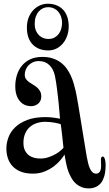

<svg xmlns="http://www.w3.org/2000/svg" viewBox="-20 -936 601 1056"><path d="M150.9 -352.1Q132.8 -352.1 116.9 -358.9Q101.1 -365.7 89.4 -379.4Q77.6 -393.1 70.8 -413.6Q64 -434.1 64 -461.9Q64 -492.2 72.5 -521.2Q81.1 -550.3 99.1 -573Q117.2 -595.7 145.3 -609.4Q173.3 -623 212.9 -623Q245.6 -623 270.8 -614.5Q295.9 -606 314.9 -591.6Q334 -577.1 347.4 -558.1Q360.8 -539.1 370.1 -518.3Q379.4 -497.6 385.5 -476.3Q391.6 -455.1 396 -436Q398.4 -425.3 402.1 -405.5Q405.8 -385.7 410.2 -359.9Q414.6 -334 419.4 -304.4Q424.3 -274.9 429.2 -244.6Q434.1 -214.4 438.7 -185.8Q443.4 -157.2 447.3 -133.5Q451.2 -109.9 453.9 -93Q456.5 -76.2 458 -69.8Q460.9 -54.7 464.6 -39.1Q468.3 -23.4 473.9 -10.5Q479.5 2.4 487.8 10.7Q496.1 19 508.8 19Q516.1 19 521.5 15.6Q526.9 12.2 530 6.3Q533.2 0.5 534.7 -6.8Q536.1 -14.2 536.1 -22Q536.1 -31.2 535.6 -40.8Q535.2 -50.3 535.2 -57.1Q535.2 -64.5 537.1 -69.8Q539.1 -75.2 544.9 -75.2Q550.3 -75.2 553.5 -69.1Q556.6 -63 558.3 -54.9Q560.1 -46.9 560.5 -38.8Q561 -30.8 561 -26.9Q561 -9.8 558.1 11.7Q555.2 33.2 545.9 53.2Q537.1 73.7 516.6 86.9Q496.1 100.1 469.2 100.1Q445.8 100.1 429 93.3Q412.1 86.4 400.1 76.2Q388.2 65.9 380.1 54.2Q372.1 42.5 367.2 32.2Q353.5 5.9 346.4 -25.6Q339.4 -57.1 335 -85.9Q327.6 -73.7 312.7 -55.7Q297.9 -37.6 275.9 -21Q253.9 -4.4 225.1 7.3Q196.3 19 161.1 19Q122.1 19 94.5 8.1Q66.9 -2.9 49.3 -21.7Q31.7 -40.5 23.4 -65.7Q15.1 -90.8 15.1 -119.1Q15.1 -149.4 26.4 -180.2Q37.6 -210.9 63.2 -235.8Q88.9 -260.7 130.1 -276.4Q171.4 -292 231 -292Q244.6 -292 257.6 -290.8Q270.5 -289.6 281 -288.1Q291.5 -286.6 299.1 -285.2Q306.6 -283.7 310.1 -283.2Q307.1 -325.2 302.7 -367.2Q300.8 -384.8 298.6 -404.3Q296.4 -423.8 293.9 -443.6Q291.5 -463.4 288.6 -482.4Q285.6 -501.5 282.2 -518.1Q274.4 -555.7 251.7 -577.9Q229 -600.1 193.8 -600.1Q174.8 -600.1 160.4 -593.3Q146 -586.4 136 -575.7Q126 -564.9 121.1 -551.5Q116.2 -538.1 116.2 -524.9Q116.2 -510.7 123 -501.2Q129.9 -491.7 139.9 -484.4Q149.9 -477.1 161.6 -470.5Q173.3 -463.9 183.3 -455.3Q193.4 -446.8 200.2 -434.8Q207 -422.9 207 -404.8Q207 -380.9 190.7 -366.5Q174.3 -352.1 150.9 -352.1ZM314 -252.9Q310.5 -254.4 302 -256.6Q293.5 -258.8 281.7 -261Q270 -263.2 256.6 -264.6Q243.2 -266.1 230 -266.1Q204.1 -266.1 181.9 -258.8Q159.7 -251.5 143.6 -237.1Q127.4 -222.7 118.2 -200.9Q108.9 -179.2 108.9 -150.9Q108.9 -125 117.4 -108.2Q126 -91.3 139.4 -81.5Q152.8 -71.8 169.2 -67.9Q185.5 -64 201.2 -64Q226.1 -64 248.5 -71.8Q271 -79.6 288.1 -89.8Q305.2 -100.1 315.9 -109.9Q326.7 -119.6 329.1 -123Q325.7 -155.8 322.8 -182.6Q321.3 -194.3 320.1 -205.6Q318.8 -216.8 317.6 -226.6Q316.4 -236.3 315.4 -243.2Q314.5 -250 314 -252.9ZM242.2 -915.5Q270 -915.5 291.7 -906.5Q313.5 -897.5 328.1 -881.3Q342.8 -865.2 350.3 -842.3Q357.9 -819.3 357.9 -791.5Q357.9 -763.7 349.4 -739.3Q340.8 -714.8 325.9 -697Q311 -679.2 290.5 -668.9Q270 -658.7 246.1 -658.7Q191.4 -658.7 159.7 -691.4Q127.9 -724.1 127.9 -784.7Q127.9 -815.9 137.9 -840.3Q147.9 -864.7 164.3 -881.6Q180.7 -898.4 201.2 -907Q221.7 -915.5 242.2 -915.5ZM244.1 -896.5Q230 -896.5 216.8 -890.6Q203.6 -884.8 193.4 -873.3Q183.1 -861.8 177 -844.7Q170.9 -827.6 170.9 -805.7Q170.9 -783.2 177.7 -767.3Q184.6 -751.5 195.3 -741.2Q206.1 -731 219.5 -726.3Q232.9 -721.7 246.1 -721.7Q266.1 -721.7 280.3 -729.7Q294.4 -737.8 303.7 -750.5Q313 -763.2 317.1 -779.1Q321.3 -794.9 321.3 -810.5Q321.3 -828.6 315.9 -844.2Q310.5 -859.9 300.5 -871.6Q290.5 -883.3 276.4 -889.9Q262.2 -896.5 244.1 -896.5Z"/></svg>

Font: Henny Penny
Style: Regular
Weight: 400
Version: Version 1.001